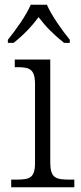

<svg xmlns="http://www.w3.org/2000/svg" viewBox="-20 -786 342 806"><path d="M13 -619V-606H37C81 -641 112 -674 142 -714C172 -674 205 -641 249 -606H273V-619C242 -657 196 -721 177 -766H109C90 -721 44 -657 13 -619ZM27 0H292V-32H272C213 -32 191 -39 191 -105V-536H42V-504H52C103 -504 127 -497 127 -433V-102C127 -38 104 -32 47 -32H27Z"/></svg>

Font: Noto Serif Bengali Light
Style: Regular
Weight: 300
Designer: Juan Bruce, Universal Thirst, Indian Type Foundry and the Monotype Design Team.
Foundry: Monotype Imaging Inc.
Version: Version 2.003